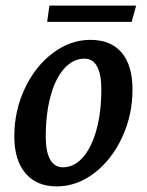

<svg xmlns="http://www.w3.org/2000/svg" viewBox="-20 -652 524 684"><path d="M31 -166Q31 -257 68 -336Q105 -415 167.5 -462.5Q230 -510 302 -510Q375 -510 413.5 -464.5Q452 -419 452 -333Q452 -242 415 -162.5Q378 -83 316 -35.5Q254 12 182 12Q110 12 70.5 -35Q31 -82 31 -166ZM341 -334Q341 -387 326 -415Q311 -443 281 -443Q240 -443 208.5 -407.5Q177 -372 160 -309Q143 -246 143 -165Q143 -112 158.5 -84Q174 -56 204 -56Q244 -56 275 -91Q306 -126 323.5 -189Q341 -252 341 -334ZM156 -632H465L449 -574H148Z"/></svg>

Font: Andada Pro SemiBold
Style: Italic
Weight: 600
Italic angle: -6.99998°
Designer: Carolina Giovagnoli
Foundry: Huerta Tipografica
Version: Version 3.005